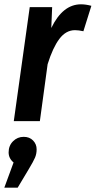

<svg xmlns="http://www.w3.org/2000/svg" viewBox="-35 -562 444 891"><path d="M389 -535 352 -417Q330 -422 313 -422Q271 -422 240.5 -381.5Q210 -341 186 -264L150 0H29L103 -529H207L203 -432Q256 -542 341 -542Q363 -542 389 -535ZM135 131Q135 152 127.5 169.5Q120 187 99 222L47 309H-15L28 192Q5 173 5 145Q5 114 25.5 93.5Q46 73 75 73Q102 73 118.5 90Q135 107 135 131Z"/></svg>

Font: Fira Sans Condensed Medium
Style: Italic
Weight: 500
Width: 3
Italic angle: -8°
Designer: bBox Type GmbH & Carrois Corporate GbR & Edenspiekermann AG
Foundry: bBox Type GmbH & Carrois Corporate GbR & Edenspiekermann AG
Version: Version 4.301